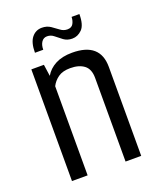

<svg xmlns="http://www.w3.org/2000/svg" viewBox="-118 -687 632 761"><g transform="rotate(-20 197.5 -306.0)"><path d="M54 -471H107L114 -422Q129 -448 157.5 -463Q186 -478 228 -478Q346 -478 346 -375V0H280V-353Q280 -390 258.5 -406.5Q237 -423 200 -423Q168 -423 149 -409.5Q130 -396 120 -376V0H54ZM90 -528Q90 -571 106.5 -591.5Q123 -612 149 -612Q170 -612 185.5 -601.5Q201 -591 214 -581Q227 -571 243 -571Q261 -571 268 -584Q275 -597 275 -612H308Q308 -566 290 -548Q272 -530 249 -530Q228 -530 213 -541Q198 -552 185.5 -562.5Q173 -573 157 -573Q142 -573 133.5 -560.5Q125 -548 125 -528Z"/></g></svg>

Font: Smooch Sans Medium
Style: Regular
Weight: 500
Designer: Robert E. Leuschke
Foundry: Robert E. Leuschke
Version: Version 1.010; ttfautohint (v1.8.3)